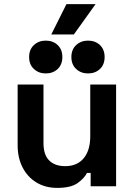

<svg xmlns="http://www.w3.org/2000/svg" viewBox="-20 -908 656 936"><path d="M259 8Q201 8 157.5 -18.5Q114 -45 90 -92Q66 -139 66 -200V-496H192V-210Q192 -154 219.5 -126Q247 -98 298 -98Q356 -98 388 -136.5Q420 -175 420 -244V-496H546V0H422V-65H404Q392 -40 359 -16Q326 8 259 8ZM409 -550Q375 -550 351.5 -571.5Q328 -593 328 -630Q328 -667 351.5 -688.5Q375 -710 409 -710Q444 -710 467 -688.5Q490 -667 490 -630Q490 -593 467 -571.5Q444 -550 409 -550ZM203 -550Q169 -550 145.5 -571.5Q122 -593 122 -630Q122 -667 145.5 -688.5Q169 -710 203 -710Q238 -710 261 -688.5Q284 -667 284 -630Q284 -593 261 -571.5Q238 -550 203 -550ZM340 -740H230L304 -888H446Z"/></svg>

Font: Space Grotesk Variable Light
Style: Regular
Weight: 300
Designer: Florian Karsten
Foundry: Florian Karsten
Version: Version 2.000